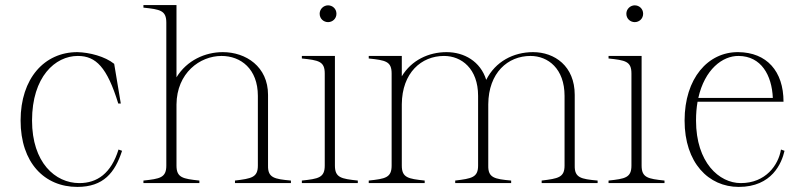

<svg xmlns="http://www.w3.org/2000/svg" viewBox="-20 -720 3161 755"><path d="M284 15C387 15 432 -41 460 -127L446 -132C417 -38 362 0 292 0C197 0 106 -81 106 -246C106 -418 197 -500 286 -500C357 -500 401 -456 445 -313H455L429 -469C393 -498 332 -514 284 -515C155 -515 61 -412 61 -246C61 -80 155 15 284 15Z M544 -10V0H764V-10C699 -17 674 -21 674 -69V-309C675 -433 766 -500 851 -500C927 -500 994 -449 994 -343V-69C994 -22 969 -18 904 -10V0H1124V-10C1058 -16 1033 -21 1034 -69V-347C1034 -458 947 -515 856 -515C787 -515 715 -483 674 -416V-700H544V-690C610 -683 634 -679 634 -631V-69C634 -21 609 -17 544 -10Z M1167 -10V0H1387V-10C1322 -17 1297 -21 1297 -69V-500H1167V-490C1233 -483 1257 -479 1257 -431V-69C1257 -21 1232 -17 1167 -10ZM1303 -666C1303 -686 1287 -699 1270 -699C1253 -699 1237 -685 1237 -666C1237 -646 1253 -633 1270 -633C1287 -633 1303 -646 1303 -666Z M1430 -10V0H1650V-10C1585 -17 1560 -21 1560 -69V-310C1561 -434 1637 -500 1726 -500C1795 -500 1860 -450 1860 -343V-69C1860 -22 1835 -18 1770 -10V0H1990V-10C1924 -16 1899 -21 1900 -69V-310C1901 -434 1977 -500 2066 -500C2135 -500 2200 -450 2200 -343V-69C2200 -22 2175 -18 2110 -10V0H2330V-10C2264 -16 2239 -21 2240 -69V-347C2240 -460 2161 -515 2076 -515C1999 -515 1928 -478 1892 -406C1869 -479 1805 -515 1736 -515C1665 -515 1598 -483 1560 -420V-500H1430V-490C1496 -483 1520 -479 1520 -431V-69C1520 -21 1495 -17 1430 -10Z M2373 -10V0H2593V-10C2528 -17 2503 -21 2503 -69V-500H2373V-490C2439 -483 2463 -479 2463 -431V-69C2463 -21 2438 -17 2373 -10ZM2509 -666C2509 -686 2493 -699 2476 -699C2459 -699 2443 -685 2443 -666C2443 -646 2459 -633 2476 -633C2493 -633 2509 -646 2509 -666Z M2885 15C3016 15 3054 -79 3065 -127L3051 -132C3041 -71 2991 0 2893 0C2808 0 2717 -81 2717 -246C2717 -273 2719 -297 2723 -320H3061C3061 -440 2995 -514 2883 -515C2764 -516 2672 -412 2672 -246C2672 -80 2766 15 2885 15ZM2726 -335C2751 -447 2821 -501 2885 -500C2973 -499 3015 -425 3019 -335Z"/></svg>

Font: Sprat Condensed Thin
Style: Regular
Weight: 100
Width: 3
Designer: Ethan Nakache
Foundry: Collletttivo
Version: Version 2.000;Glyphs 3.2 (3217)